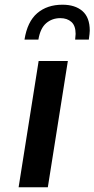

<svg xmlns="http://www.w3.org/2000/svg" viewBox="-20 -795 401 815"><path d="M144 -536H268L183 0H59ZM245 -775Q299 -775 330 -748Q361 -721 361 -665Q361 -655 357 -627H299Q301 -645 301 -651Q301 -686 283 -702Q265 -718 236 -718Q201 -718 176 -696.5Q151 -675 143 -627H84Q96 -703 138 -739Q180 -775 245 -775Z"/></svg>

Font: Exo SemiBold
Style: Italic
Weight: 600
Italic angle: -9°
Designer: Natanael Gama
Foundry: Natanael Gama
Version: Version 1.500; ttfautohint (v1.6)